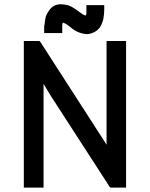

<svg xmlns="http://www.w3.org/2000/svg" viewBox="-20 -891 698 893"><path d="M263.7 -871.1Q277.3 -871.1 293 -867.2H294.9L313.5 -859.4Q335 -846.7 356.4 -830.1Q366.2 -822.3 377.9 -818.4Q380.9 -822.3 381.8 -827.1V-849.6V-867.2H399.4H402.3H405.3H414.1H422.9H428.7H433.6H439.5H447.3H464.8V-849.6V-846.7V-843.8Q464.8 -828.1 460.9 -804.7Q457 -784.2 445.3 -764.6Q424.8 -737.3 388.7 -732.4H387.7Q370.1 -732.4 349.6 -739.3Q327.1 -747.1 306.6 -765.6L288.1 -779.3Q280.3 -783.2 272.5 -786.1Q269.5 -780.3 269.5 -770.5V-769.5Q269.5 -761.7 269.5 -754.9V-737.3H251H248H245.1H236.3H227.5H222.7H217.8H210H204.1H185.5V-754.9V-756.8V-760.7V-767.6Q185.5 -773.4 187.5 -778.3Q189.5 -801.8 193.4 -815.4Q199.2 -830.1 206.1 -838.9Q211.9 -848.6 221.7 -857.4Q237.3 -870.1 258.8 -871.1H259.8ZM475.6 -217.8V-700.2H493.2H496.1H500H502.9H505.9H512.7H518.6H526.4H532.2H541H548.8H566.4V-18.6H548.8H545.9H543H534.2H525.4H519.5H512.7H507.8H501H494.1L488.3 -23.4Q485.4 -27.3 483.4 -32.2Q412.1 -142.6 216.8 -444.3L182.6 -501V-18.6H164.1H161.1H157.2H148.4H138.7H131.8H125H117.2H109.4H90.8V-700.2H109.4H112.3H115.2H123H131.8H138.7H143.6H148.4H156.2H163.1L168 -695.3Q171.9 -691.4 173.8 -686.5Q245.1 -576.2 457 -247.1Q466.8 -232.4 475.6 -217.8Z"/></svg>

Font: LeFont
Style: Default
Weight: 400
Designer: Leryon MEDIA
Version: Version 1.0